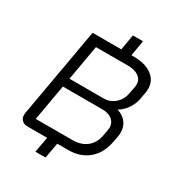

<svg xmlns="http://www.w3.org/2000/svg" viewBox="-213 -941 1088 1182"><g transform="rotate(30 331.0 -350.0)"><path d="M530 -368V-367Q570 -355 593 -325.5Q616 -296 616 -255Q616 -238 614 -229L605 -181Q589 -96 532.5 -48Q476 0 391 0H312L292 110H220L240 0H101Q76 0 61 -14Q46 -28 46 -51Q46 -60 47 -65L159 -700H363L382 -810H454L435 -700H451Q533 -700 580.5 -665.5Q628 -631 628 -572Q628 -554 626 -545L616 -492Q609 -455 586 -421.5Q563 -388 530 -368ZM542 -492 552 -545Q553 -550 553 -560Q553 -594 525 -614Q497 -634 449 -634H221L177 -384H419Q465 -384 499 -413.5Q533 -443 542 -492ZM542 -246Q542 -280 516.5 -301Q491 -322 447 -322H166L121 -66H382Q442 -66 481 -96.5Q520 -127 531 -181L540 -229Q542 -241 542 -246Z"/></g></svg>

Font: Bai Jamjuree
Style: Italic
Weight: 400
Italic angle: -10°
Version: Version 1.000; ttfautohint (v1.6)